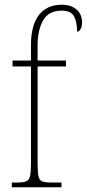

<svg xmlns="http://www.w3.org/2000/svg" viewBox="-20 -792 367 812"><path d="M30 0V-20H51Q78 -20 90.5 -25Q103 -30 107 -47.5Q111 -65 111 -102V-511H33V-536H111V-601Q111 -686 145 -729Q179 -772 241 -772Q280 -772 303.5 -752Q327 -732 327 -697Q327 -679 320.5 -668.5Q314 -658 306 -658Q306 -699 293 -723Q280 -747 240 -747Q186 -747 162.5 -706Q139 -665 139 -600V-536H259V-511H139V-102Q139 -65 142.5 -47.5Q146 -30 158.5 -25Q171 -20 198 -20H240V0Z"/></svg>

Font: Noto Serif Tamil Condensed Thin
Style: Regular
Weight: 100
Width: 3
Designer: Indian Type Foundry, Tom Grace, and the Monotype Design Team
Foundry: Monotype Imaging Inc.
Version: Version 2.004; ttfautohint (v1.8.4.7-5d5b)